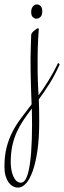

<svg xmlns="http://www.w3.org/2000/svg" viewBox="-119 -372 288 862"><path d="M-99.1 377Q-99.1 327.6 -89.4 289.8Q-79.6 252 -63 219.7Q-46.4 187.5 -24.2 158.2Q-2 128.9 22.9 96.2Q22 72.8 21.2 51.3Q20.5 29.8 19.8 6.3Q19 -17.1 18.6 -43.9Q18.1 -70.8 18.1 -105Q18.1 -114.7 18.6 -132.3Q19 -149.9 19.5 -167.2Q20 -184.6 20.5 -198Q21 -211.4 21 -212.9Q21 -217.8 22.7 -221.2Q24.4 -224.6 25.9 -226.1Q27.3 -228 30.8 -231.2Q34.2 -234.4 38.3 -237.5Q42.5 -240.7 45.9 -242.9Q49.3 -245.1 50.8 -245.1Q54.2 -245.1 54.7 -243.2Q55.2 -241.2 55.2 -240.2Q55.2 -239.3 54.4 -228.8Q53.7 -218.3 52.5 -199.7Q51.3 -181.2 50.5 -155.8Q49.8 -130.4 49.8 -100.1Q49.8 -69.8 50 -46.9Q50.3 -23.9 51 -5.9Q51.8 12.2 52.5 27.1Q53.2 42 54.2 56.2Q76.2 25.9 98.1 -9.3Q120.1 -44.4 142.1 -89.8L148.9 -83Q126.5 -32.7 102.5 4.9Q78.6 42.5 55.2 74.2Q56.2 93.8 56.6 116.9Q57.1 140.1 57.1 174.8Q57.1 248.5 49.1 304Q41 359.4 27.8 396.2Q14.6 433.1 -2.4 451.7Q-19.5 470.2 -38.1 470.2Q-49.8 470.2 -61 464.1Q-72.3 458 -80.6 446.3Q-88.9 434.6 -94 417.2Q-99.1 399.9 -99.1 377ZM24.9 189.9Q24.9 168 24.4 149.9Q23.9 131.8 23.9 115.2Q3.9 141.6 -13.2 166.7Q-30.3 191.9 -43.2 220Q-56.2 248 -63.5 281.2Q-70.8 314.5 -70.8 356.9Q-70.8 371.1 -68.4 387.2Q-65.9 403.3 -60.3 417Q-54.7 430.7 -46.1 439.5Q-37.6 448.2 -24.9 448.2Q-15.1 448.2 -7.3 437.7Q0.5 427.2 5.9 408.9Q11.2 390.6 14.9 365.7Q18.6 340.8 20.8 312Q22.9 283.2 23.9 252.2Q24.9 221.2 24.9 189.9ZM45.9 -352.1Q57.1 -352.1 64 -344.2Q70.8 -336.4 70.8 -320.8Q70.8 -303.7 62.7 -295.9Q54.7 -288.1 43.9 -288.1Q36.6 -288.1 28.8 -294.7Q21 -301.3 21 -317.9Q21 -333.5 28.6 -342.8Q36.1 -352.1 45.9 -352.1Z"/></svg>

Font: Stalemate
Style: Regular
Weight: 400
Designer: Astigmatic (AOETI)
Foundry: Astigmatic (AOETI)
Version: Version 001.000